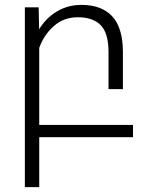

<svg xmlns="http://www.w3.org/2000/svg" viewBox="-20 -558 585 781"><path d="M521 0H139.6V203.1H81.1V-528.3H137.2L139.2 -439Q167.5 -485.4 211.9 -511.7Q256.3 -538.1 311.5 -538.1Q392.6 -538.1 436 -492.2Q479.5 -446.3 480 -346.7V-195.3H421.4V-346.7Q421.4 -423.3 389.6 -455.6Q357.9 -487.8 296.9 -487.8Q239.3 -487.8 199 -452.1Q158.7 -416.5 139.6 -363.3V-49.8H521Z"/></svg>

Font: Mardoto Light
Style: Regular
Weight: 400
Designer: Christian Robertson, Vahan Hovhannisyan
Foundry: Google
Version: Version 1.000